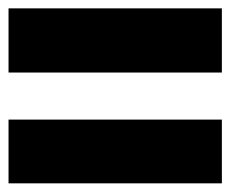

<svg xmlns="http://www.w3.org/2000/svg" viewBox="-20 -585 540 450"><path d="M0 -155.3V-304.7H500V-155.3ZM0 -415V-565.4H500V-415Z"/></svg>

Font: GenEi M Gothic v2 Black
Style: Regular
Weight: 900
Version: Version 2.0